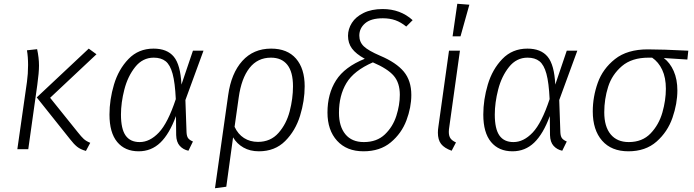

<svg xmlns="http://www.w3.org/2000/svg" viewBox="-20 -792 3681 1019"><path d="M352 -53 175 -275 451 -534 492 -504 246 -273 393 -90Q412 -66 424.5 -54.5Q437 -43 459 -34L436 9Q407 1 389.5 -13Q372 -27 352 -53ZM123 -357Q129 -400 129 -447Q129 -491 123 -525L177 -531Q187 -485 187 -444Q187 -407 178 -342L130 0H72Z M943 -343 1004 -523H1060L964 -261L970 -90Q971 -68 979 -58Q987 -48 1004 -41L980 8Q952 2 934 -18Q916 -38 915 -75L914 -176Q879 -81 831 -35Q783 11 716 11Q643 11 602 -38.5Q561 -88 561 -184Q561 -263 585 -343.5Q609 -424 662 -479Q715 -534 795 -534Q867 -534 902.5 -491Q938 -448 943 -343ZM622 -184Q622 -108 646.5 -73Q671 -38 721 -38Q775 -38 823 -88.5Q871 -139 913 -266Q909 -353 896 -400.5Q883 -448 859 -467Q835 -486 796 -486Q737 -486 697.5 -436.5Q658 -387 640 -317Q622 -247 622 -184Z M1597 -334Q1597 -257 1572.5 -177.5Q1548 -98 1493.5 -43.5Q1439 11 1354 11Q1307 11 1272 -9Q1237 -29 1217 -63L1181 199L1121 207L1191 -287Q1207 -403 1266 -468.5Q1325 -534 1419 -534Q1505 -534 1551 -481Q1597 -428 1597 -334ZM1535 -334Q1535 -410 1505 -448Q1475 -486 1418 -486Q1347 -486 1304 -431Q1261 -376 1247 -275L1225 -119Q1243 -80 1275 -59.5Q1307 -39 1349 -39Q1416 -39 1458 -86.5Q1500 -134 1517.5 -201.5Q1535 -269 1535 -334Z M2170 -685 2136 -651Q2108 -674 2078.5 -684.5Q2049 -695 2012 -695Q1949 -695 1918 -668.5Q1887 -642 1887 -603Q1887 -569 1911 -546Q1935 -523 1998 -496Q2083 -460 2123 -412Q2163 -364 2163 -288Q2163 -222 2137 -153Q2111 -84 2054 -36.5Q1997 11 1909 11Q1820 11 1769 -45Q1718 -101 1718 -195Q1718 -294 1763.5 -365.5Q1809 -437 1916 -480Q1869 -506 1848 -534.5Q1827 -563 1827 -602Q1827 -638 1847.5 -670.5Q1868 -703 1910 -723.5Q1952 -744 2011 -744Q2105 -744 2170 -685ZM1779 -193Q1779 -121 1813 -79.5Q1847 -38 1911 -38Q1980 -38 2022.5 -78.5Q2065 -119 2083.5 -177Q2102 -235 2102 -289Q2102 -352 2070 -389.5Q2038 -427 1959 -461Q1858 -417 1818.5 -351Q1779 -285 1779 -193Z M2365 -122Q2362 -104 2362 -92Q2362 -70 2371 -57.5Q2380 -45 2400 -36L2377 8Q2338 -6 2321 -28Q2304 -50 2304 -88Q2304 -103 2307 -122L2363 -523H2421ZM2471 -767 2424 -599H2382L2407 -772Z M2927 -343 2988 -523H3044L2948 -261L2954 -90Q2955 -68 2963 -58Q2971 -48 2988 -41L2964 8Q2936 2 2918 -18Q2900 -38 2899 -75L2898 -176Q2863 -81 2815 -35Q2767 11 2700 11Q2627 11 2586 -38.5Q2545 -88 2545 -184Q2545 -263 2569 -343.5Q2593 -424 2646 -479Q2699 -534 2779 -534Q2851 -534 2886.5 -491Q2922 -448 2927 -343ZM2606 -184Q2606 -108 2630.5 -73Q2655 -38 2705 -38Q2759 -38 2807 -88.5Q2855 -139 2897 -266Q2893 -353 2880 -400.5Q2867 -448 2843 -467Q2819 -486 2780 -486Q2721 -486 2681.5 -436.5Q2642 -387 2624 -317Q2606 -247 2606 -184Z M3126 -201Q3126 -278 3152.5 -352.5Q3179 -427 3244 -478.5Q3309 -530 3418 -530Q3495 -530 3633 -523L3628 -476L3503 -484Q3536 -459 3555.5 -415Q3575 -371 3575 -312Q3575 -242 3549 -167Q3523 -92 3464.5 -40.5Q3406 11 3315 11Q3225 11 3175.5 -45.5Q3126 -102 3126 -201ZM3514 -321Q3514 -380 3494.5 -421.5Q3475 -463 3441 -486H3422Q3333 -486 3280.5 -441Q3228 -396 3207.5 -331Q3187 -266 3187 -196Q3187 -120 3221 -79Q3255 -38 3317 -38Q3389 -38 3433 -84Q3477 -130 3495.5 -195Q3514 -260 3514 -321Z"/></svg>

Font: Fira Sans Light
Style: Italic
Weight: 300
Italic angle: -8°
Designer: bBox Type GmbH & Carrois Corporate GbR & Edenspiekermann AG
Foundry: bBox Type GmbH & Carrois Corporate GbR & Edenspiekermann AG
Version: Version 4.301